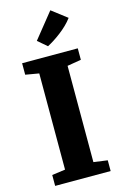

<svg xmlns="http://www.w3.org/2000/svg" viewBox="-147 -1061 710 1123"><g transform="rotate(-15 208.0 -500.0)"><path d="M121 -77V-659.5L39.5 -673.5V-743H376.5V-673.5L292.5 -659.5V-76.5L376.5 -65V0H40.5V-66ZM211.5 -800 156.5 -847 279 -999.5 371 -929Q355.5 -908 335.8 -889Q316 -870 294.5 -853.5Q273 -837 252 -823.5Q231 -810 212 -800Z"/></g></svg>

Font: Merriweather Light 18pt Black
Style: Regular
Weight: 900
Version: Version 2.100